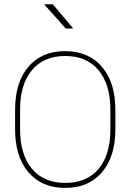

<svg xmlns="http://www.w3.org/2000/svg" viewBox="-20 -894 640 924"><path d="M511.2 -271V-367.7Q511.2 -487.3 454.3 -555.9Q397.5 -624.5 293.7 -624.5Q189.9 -624.5 133.3 -555.9Q76.7 -487.3 76.7 -367.7V-271Q76.7 -150.4 133.5 -82Q190.4 -13.7 294.4 -13.7Q398.4 -13.7 454.8 -81.8Q511.2 -149.9 511.2 -271ZM535.2 -366.7V-271Q535.2 -140.6 470.9 -65.2Q406.7 10.3 293.9 10.3Q181.2 10.3 116.9 -64.9Q52.7 -140.1 52.7 -271V-366.7Q52.7 -497.6 116.7 -572.8Q180.7 -647.9 293.2 -647.9Q405.8 -647.9 470.5 -572.5Q535.2 -497.1 535.2 -366.7ZM233.9 -873.5 330.6 -759.3 329.6 -756.8H296.4L193.8 -871.6L194.8 -873.5Z"/></svg>

Font: Yantramanav Thin
Style: Regular
Weight: 250
Version: Version 1.001;PS 1.0;hotconv 1.0.72;makeotf.lib2.5.5900; ttf